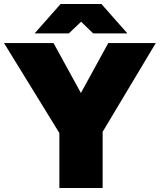

<svg xmlns="http://www.w3.org/2000/svg" viewBox="-23 -934 794 954"><path d="M272 0H487V-279L751 -720H515L379 -472L243 -720H-3L272 -273ZM149 -768H319L380 -826L440 -768H610L481 -914H278Z"/></svg>

Font: Aspekta 950
Style: Regular
Weight: 950
Designer: Ivo Dolenc
Version: Version 2.000